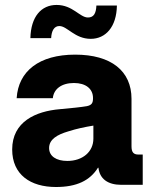

<svg xmlns="http://www.w3.org/2000/svg" viewBox="-20 -748 621 777"><path d="M206.5 8.8C291 8.8 344.2 -17.6 376.5 -69.3H378.4C383.3 -24.4 416 0 471.2 0H557.6V-122.6H540C520.5 -122.6 512.2 -131.8 512.2 -155.8V-348.1C512.2 -460.4 430.2 -526.9 284.2 -526.9C138.2 -526.9 54.2 -460 47.4 -350.6H193.8C197.3 -387.7 229 -412.1 279.3 -412.1C327.1 -412.1 356.4 -388.7 356.4 -351.1C356.4 -332.5 352.5 -322.8 331.5 -318.4C309.6 -314.5 266.6 -310.1 222.7 -306.2C124 -297.9 29.3 -255.4 29.3 -143.1C29.3 -41 103.5 8.8 206.5 8.8ZM252.4 -96.7C208 -96.7 178.7 -115.7 178.7 -148.9C178.7 -184.1 211.4 -203.1 256.3 -216.3C291.5 -227.5 322.8 -233.9 357.9 -239.7V-187C357.9 -133.8 314.5 -96.7 252.4 -96.7ZM347.2 -590.8C407.2 -590.8 451.7 -638.7 453.1 -725.6H370.1C368.7 -693.8 359.4 -677.2 335.9 -677.2C302.7 -677.2 274.4 -728 209 -728C147 -728 105 -680.7 103 -593.8H187C188.5 -623.5 199.2 -642.6 220.2 -642.6C252.4 -642.6 282.2 -590.8 347.2 -590.8Z"/></svg>

Font: Raveo Display
Style: Bold
Weight: 700
Designer: Jakub Foglar, Rasmus Andersson (Inter)
Foundry: Jakubfoglar.com
Version: Version 1.100;Glyphs 3.2.3 (3260)